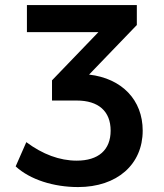

<svg xmlns="http://www.w3.org/2000/svg" viewBox="-20 -739 653 766"><path d="M525.9 -639.2V-718.8H87.4V-610.8H372.6L187.5 -418.5V-337.9H286.1C372.6 -337.9 421.4 -295.4 421.4 -217.8C421.4 -140.6 372.6 -98.1 286.1 -98.1C217.8 -98.1 149.9 -123.5 85 -171.9L42.5 -75.2C100.1 -22 194.8 7.3 291.5 7.3C447.3 7.3 549.3 -83 549.3 -217.8C549.3 -340.3 466.3 -426.3 335.4 -441.4Z"/></svg>

Font: Winston SemiBold
Style: Regular
Weight: 600
Designer: Vernon Adams, Kim Jin-seong, David Berlow, Cristiano Sobral
Foundry: The Winston Project Authors
Version: Version 3.004